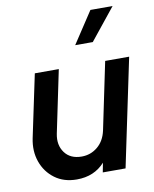

<svg xmlns="http://www.w3.org/2000/svg" viewBox="-89 -866 757 946"><g transform="rotate(-10 289.5 -393.5)"><path d="M219 12Q154 12 109 -21.5Q64 -55 45 -109Q26 -163 39 -226L105 -539H225L160 -227Q149 -172 177 -133.5Q205 -95 262 -95Q307 -95 341.5 -123.5Q376 -152 387 -203L457 -539H577L464 0H350L359 -47Q306 12 219 12ZM325 -641 429 -799H540L413 -641Z"/></g></svg>

Font: Plus Jakarta Display Medium
Style: Italic
Weight: 500
Italic angle: -12°
Designer: Gumpita Rahayu
Foundry: Tokotype Studio
Version: Version 1.000